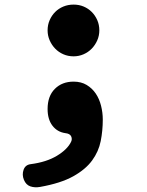

<svg xmlns="http://www.w3.org/2000/svg" viewBox="-20 -570 640 835"><path d="M154 243Q131 247 112 240.5Q93 234 84 212Q75 190 82.5 168.5Q90 147 113 144Q182 135 227.5 107.5Q273 80 289 47Q295 35 289.5 23Q284 11 264 9Q229 4 208 -23.5Q187 -51 187 -96Q187 -152 218.5 -183.5Q250 -215 300 -215Q333 -215 357 -200.5Q381 -186 396.5 -163Q412 -140 419.5 -110Q427 -80 427 -50Q427 -2 418 43.5Q409 89 380.5 128Q352 167 298 197Q244 227 154 243ZM187 -438Q187 -462 196 -482.5Q205 -503 220 -518Q235 -533 255.5 -541.5Q276 -550 300 -550Q324 -550 344 -541.5Q364 -533 379 -518Q394 -503 403 -482.5Q412 -462 412 -438Q412 -415 403 -394.5Q394 -374 379 -358.5Q364 -343 343.5 -334Q323 -325 300 -325Q276 -325 255.5 -334Q235 -343 220 -358.5Q205 -374 196 -394.5Q187 -415 187 -438Z"/></svg>

Font: Maple Mono ExtraBold
Style: Regular
Weight: 800
Monospace: yes
Designer: subframe7536
Version: Version 7.000